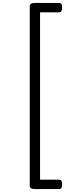

<svg xmlns="http://www.w3.org/2000/svg" viewBox="-20 -1228 518 1323"><path d="M408 -1175Q408 -1158 403 -1150.5Q398 -1143 386 -1143H256V10H386Q398 10 403 17Q408 24 408 43Q408 60 403 67.5Q398 75 386 75H221Q185 75 185 52V-1184Q185 -1208 221 -1208H386Q398 -1208 403 -1201Q408 -1194 408 -1175Z"/></svg>

Font: Playwrite CL Light
Style: Regular
Weight: 300
Designer: Veronika Burian, José Scaglione
Foundry: TypeTogether
Version: Version 1.002